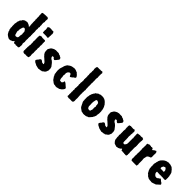

<svg xmlns="http://www.w3.org/2000/svg" viewBox="294 -2168 3566 3566"><g transform="rotate(45 2076.5 -385.0)"><path d="M423.8 -659.2 424.8 -628.9V-620.1Q424.8 -616.7 425.8 -613.3L428.7 -603Q430.2 -596.2 429.2 -590.8L425.8 -574.7L432.1 -552.7L423.8 -524.9L429.2 -498Q429.2 -497.1 427.2 -492.7Q425.3 -488.3 426.3 -481.9Q426.8 -475.1 423.8 -462.9Q426.8 -451.2 426.8 -448.7Q426.8 -446.3 426.8 -443.8L429.2 -434.1Q430.2 -404.3 429.2 -392.1L426.8 -377.9L430.2 -349.1L426.8 -335.4L431.2 -326.2Q433.1 -322.3 432.1 -312L429.2 -304.2V-287.1Q429.2 -286.1 428.2 -283.7Q427.2 -281.2 426.3 -278.3Q425.3 -275.4 426.8 -270Q428.2 -264.2 428.7 -262.2Q429.2 -260.3 426.8 -252.4L429.2 -246.1V-232.9Q429.2 -230 426.8 -225.1Q425.8 -215.8 427.2 -210.4Q429.7 -205.1 427.7 -201.2Q425.8 -197.3 426.8 -186L432.1 -162.1L423.8 -115.2Q424.8 -111.3 430.7 -96.2Q436.5 -81.1 432.1 -47.9L429.2 -41L432.1 -27.8Q431.6 -25.9 428.7 -21Q425.8 -16.1 424.3 -13.2Q417 1.5 403.3 -0.5Q389.6 -2.4 384.8 -3.9L358.9 2L336.9 -5.9Q333 -5.9 321.3 -2.4Q309.6 1 306.2 -3.9Q298.3 -7.8 293.9 -25.9V-29.8Q293.9 -37.1 290.5 -37.1Q287.1 -37.1 285.6 -36.1Q284.2 -35.2 281.7 -31.2Q278.3 -25.4 270 -20.5Q261.7 -15.1 258.8 -10.3Q255.9 -5.9 253.4 -4.4Q251 -2.9 245.1 -3.4Q234.4 -4.4 226.6 2.9Q218.8 9.8 206.5 9.8L185.1 6.8Q178.2 6.8 172.9 6.3Q167 5.9 158.2 -2.9Q138.2 -12.7 134.8 -16.1Q131.8 -17.1 127.9 -21.5Q121.6 -28.3 115.2 -32.2Q108.4 -36.1 99.1 -54.2Q89.8 -72.8 84 -80.6Q78.1 -88.4 80.1 -93.3Q82 -98.1 81.1 -101.1Q80.1 -104 75.2 -109.9Q70.3 -116.2 68.4 -119.1Q66.4 -122.1 67.4 -129.4Q67.9 -136.7 67.9 -140.1L60.1 -160.2L63 -170.9Q65.4 -191.9 60.1 -203.1V-262.2L58.1 -269L64.9 -291Q65.9 -293 65.4 -297.9Q64.9 -302.7 65.9 -305.2L68.8 -317.9L67.9 -330.1Q69.3 -335 75.2 -344.2Q81.1 -353.5 81.1 -363.3Q81.1 -373 97.2 -390.1Q105 -394 107.4 -397.5Q109.9 -401.4 111.8 -409.2Q114.3 -417 116.2 -418.9Q118.2 -420.9 121.6 -422.9Q125 -424.8 135.7 -433.6Q146.5 -442.4 163.1 -446.8Q167 -446.8 170.9 -446.8Q192.9 -452.6 194.8 -453.1Q213.9 -453.1 217.3 -452.1Q220.7 -451.2 228.5 -447.3Q237.8 -441.9 243.2 -441.9Q248.5 -441.9 267.1 -430.2Q269 -427.7 272.5 -422.9Q283.2 -407.2 291 -421.9Q293 -422.9 291 -430.7Q289.1 -438.5 289.1 -443.4V-455.1L286.1 -462.9V-483.9L284.2 -492.2L286.1 -505.9Q282.2 -520.5 283.2 -547.9Q284.2 -574.7 284.2 -584L277.8 -598.1L283.2 -609.9Q283.2 -610.8 282.2 -613.3Q279.8 -619.1 279.8 -638.2V-655.8L280.8 -678.2Q275.9 -697.8 275.9 -704.1L277.8 -719.2L275.9 -729V-746.1L274.9 -759.3Q274.9 -779.8 314.9 -779.8H324.2Q330.6 -779.8 334 -782.2H355L363.8 -784.2L388.2 -782.2L396 -786.1Q398.9 -787.1 415 -779.8Q431.2 -772.5 432.1 -755.9L429.2 -730.5V-719.2Q429.2 -717.3 427.2 -711.4Q425.3 -705.6 428.7 -697.8Q432.1 -689.9 432.1 -685.5Q432.1 -681.2 429.2 -676.8Q429.2 -671.9 429.2 -667Q423.8 -661.1 423.8 -659.2ZM292 -274.9Q292 -295.9 285.2 -300.8Q278.8 -305.7 277.3 -311.5Q275.9 -316.9 274.4 -318.8Q273.4 -321.3 260.7 -331.1Q248 -340.8 240.2 -337.9Q222.7 -331.1 219.7 -326.2Q216.8 -321.3 215.8 -316.4Q214.8 -311.5 213.9 -311Q209 -306.2 209 -299.3V-293Q199.2 -273.4 199.2 -250Q195.8 -246.6 195.8 -243.2L201.2 -229L192.9 -208Q193.8 -202.1 197.3 -189Q200.2 -175.8 201.2 -170.9Q202.1 -166 205.1 -160.6Q210 -151.4 209.5 -145Q209 -138.2 210.4 -135.7Q211.9 -133.8 212.9 -132.3Q224.6 -114.7 233.9 -115.2L247.1 -118.2Q260.7 -117.2 261.2 -118.2Q284.2 -127.4 286.6 -150.9Q287.1 -159.7 287.6 -174.8Q288.1 -189.9 289.1 -196.8L296.9 -224.1L292 -246.1Z M551.3 -443.8H557.6Q564.5 -443.4 569.8 -447.3Q574.7 -451.2 578.6 -452.6Q582.5 -454.1 596.2 -449.7Q609.9 -445.3 612.3 -444.3Q614.7 -443.4 622.6 -445.3Q630.4 -446.8 634.8 -446.8L646 -443.8Q656.7 -447.8 670.4 -446.3Q684.1 -444.8 689 -432.1Q690.9 -428.2 688.5 -421.4Q686 -414.1 686 -412.1L689 -395L687 -373L690.9 -362.8Q691.9 -360.8 690.9 -353.5Q689.9 -346.2 689.9 -344.2L690.9 -328.1L687 -318.8Q686 -316.9 687 -307.1L690.9 -286.1V-272L687 -256.8Q685.1 -235.8 687 -230L690.9 -213.9L686 -196.8L689 -179.2Q686 -165 687.5 -156.7Q689 -148.4 689 -145L690.9 -129.9L687 -111.8Q686 -108.4 686.5 -93.8Q687 -79.1 687 -76.2L690.9 -56.2Q691.9 -48.8 689 -40Q686 -31.2 686.5 -25.4Q687 -19.5 676.8 -3.9Q674.8 -2 668.9 -3.4Q663.1 -4.9 661.6 -4.9L648.9 -1Q632.8 0 624 -1L606.9 -3.9L591.3 0Q579.6 2.9 572.8 1L562 -2.9Q560.1 -3.9 553.7 -5.4Q547.4 -6.8 540.5 -16.6Q534.2 -26.4 534.7 -47.9L536.6 -56.2L534.7 -97.2L537.6 -106.9L534.7 -120.1L536.6 -134.8L535.6 -143.1Q535.6 -145 537.6 -149.9Q539.6 -155.3 540.5 -158.2Q541.5 -161.1 539.6 -167.5Q538.1 -173.8 537.6 -176.3L543 -189.9Q545.9 -211.9 541 -226.1L543 -233.9L542 -252.9L543 -261.2Q536.1 -274.9 538.6 -282.2Q541 -289.6 540.5 -295.9Q540 -302.7 540 -306.2Q543 -309.1 543.5 -318.4Q543.9 -327.6 540 -335.9V-367.2L537.6 -377L541 -388.2L537.6 -404.8Q537.6 -407.2 539.6 -410.2Q541.5 -413.1 543 -415Q543.9 -417 543 -427.7Q542 -438.5 544.9 -439Q547.9 -443.8 551.3 -443.8ZM638.7 -669.9 653.8 -674.8Q664.1 -679.7 677.7 -666Q678.7 -664.1 679.7 -660.6Q680.7 -657.2 681.6 -654.8Q686 -654.8 686 -648.9Q687 -647.9 687 -645V-641.1Q690.9 -627.9 690.9 -625L687 -611.8L689 -584L684.1 -564Q684.1 -561 687 -555.2Q690.9 -516.1 666 -512.2L640.6 -519H571.8Q570.8 -519 565.9 -518.6Q561 -518.1 559.1 -518.6Q557.1 -519 552.7 -519.5Q548.3 -520 545.4 -523.9Q543 -527.3 543 -557.6V-588.9L547.9 -599.1L543.9 -611.8Q543 -614.7 543.5 -622.1Q543.9 -629.4 540 -635.3Q535.6 -641.1 535.6 -643.1Q535.6 -645 541 -653.8Q550.8 -671.9 569.8 -674.8Q571.8 -675.8 596.2 -675.8Q620.6 -675.8 622.1 -675.3Q623.5 -674.8 629.4 -671.9Q635.3 -668.9 638.7 -669.9Z M989.7 -341.8Q980 -341.8 982.4 -317.9Q981.9 -315.4 989.7 -302.7Q997.6 -290 1014.6 -278.8L1024.4 -274.9Q1026.4 -272.9 1044.4 -258.3Q1062.5 -243.7 1074.7 -225.1Q1086.9 -206.5 1096.2 -197.3Q1111.3 -182.1 1111.3 -171.4Q1111.8 -160.6 1115.7 -152.3Q1119.6 -144 1119.6 -141.1L1117.7 -125L1118.2 -109.9Q1118.7 -94.7 1118.2 -92.8Q1117.7 -90.8 1114.3 -85Q1110.8 -79.1 1109.9 -77.6Q1108.9 -76.2 1107.4 -67.4Q1105.5 -58.6 1102.5 -56.2Q1090.3 -32.2 1073.2 -24.4Q1067.9 -22 1060.5 -16.6Q1053.2 -11.2 1053.7 -9.8Q1043.5 -1 1041.5 0Q1039.6 1 1032.2 0.5Q1021.5 0 1014.6 4.4Q1007.8 8.8 1000 8.3Q992.7 7.8 990.7 7.8L983.4 9.8L973.6 7.8Q968.8 10.3 966.3 12.2Q960.4 17.1 952.1 12.2Q944.3 7.8 938 7.8H929.7Q913.6 0 906.2 0.5Q898.9 1 894.5 -0.5Q890.1 -2 887.2 -4.9Q883.3 -7.8 877.4 -9.8Q869.1 -12.2 866.2 -15.6Q862.8 -19 860.4 -19.5Q857.4 -20 856 -20.5Q854.5 -21 853.5 -21L847.7 -25.9H844.2Q838.9 -26.4 834.5 -33.2Q828.6 -42 824.7 -42Q817.9 -42 813.5 -54.7Q809.1 -67.4 816.9 -76.2Q825.2 -85 826.2 -88.9Q827.6 -92.8 829.1 -94.7Q830.6 -96.7 834.5 -98.6Q838.4 -101.1 840.8 -103Q844.7 -110.8 844.7 -112.8Q864.7 -148.9 885.7 -146Q897 -144 911.6 -131.8Q926.3 -119.1 930.2 -117.2Q934.6 -115.2 956.5 -113.8Q961.4 -110.8 963.4 -111.8Q971.2 -113.3 971.2 -120.1Q971.2 -127 966.8 -134.3Q961.9 -141.6 960.4 -147Q955.1 -156.2 936.5 -170.9Q919.4 -187 916.5 -189Q913.6 -190.9 906.2 -198.7Q898.9 -206.5 888.7 -213.4Q878.4 -219.7 868.7 -234.9Q859.9 -243.7 854.5 -248Q849.1 -252.4 844.7 -262.7Q840.8 -272.9 836.4 -278.3Q832.5 -284.2 831.5 -287.1Q830.6 -290 831.1 -294.4Q832 -303.2 825.7 -315.9Q825.7 -316.9 827.6 -340.8L825.7 -351.1Q825.7 -367.7 832.5 -376.5Q839.4 -385.7 840.3 -387.7Q841.3 -389.6 843.3 -394Q845.2 -399.4 848.1 -402.3Q851.1 -405.3 855.5 -413.6Q860.8 -422.9 865.7 -424.8Q870.6 -426.8 881.3 -434.6Q895 -444.3 900.4 -445.3Q905.8 -446.3 908.7 -449.2Q914.1 -454.1 921.4 -453.1Q928.7 -452.1 939 -457Q949.7 -461.9 957.5 -460Q965.3 -458 983.9 -458.5Q1002.4 -459 1023.4 -459L1055.7 -442.9Q1057.6 -442.9 1062.5 -443.4Q1067.9 -443.8 1069.8 -442.4Q1071.8 -440.9 1074.7 -437.5Q1077.6 -434.1 1079.6 -433.1Q1081.5 -432.1 1088.4 -429.2Q1107.9 -420.9 1111.3 -415.5Q1114.7 -410.2 1119.6 -390.1Q1119.6 -378.4 1095.7 -353Q1089.8 -341.3 1082 -335Q1074.2 -329.1 1067.4 -319.8Q1060.5 -310.1 1056.6 -309.6Q1052.2 -309.1 1044.4 -313Q1036.6 -316.9 1033.2 -317.9Q1029.8 -318.8 1026.4 -324.2Q1023.4 -329.1 1019.5 -334Q1015.6 -338.9 1013.2 -339.4Q1011.2 -339.8 1006.3 -339.4Q1001.5 -338.9 997.1 -340.3Q992.7 -341.8 989.7 -341.8Z M1431.2 -347.2Q1420.4 -347.7 1416.5 -344.7Q1412.6 -341.8 1409.7 -338.4Q1406.2 -333.5 1401.4 -330.6Q1396.5 -327.1 1394.5 -322.8Q1393.1 -318.4 1387.7 -308.6Q1382.3 -298.8 1381.3 -289.1L1384.3 -255.9Q1384.3 -253.9 1380.9 -245.6Q1377.4 -237.3 1379.9 -219.7Q1382.3 -202.1 1384.3 -197.3Q1386.2 -192.4 1386.2 -189.9L1384.3 -178.2Q1384.3 -177.7 1385.7 -170.9Q1387.2 -164.1 1386.7 -159.7Q1386.2 -155.3 1387.2 -152.8Q1392.1 -118.7 1412.1 -110.8L1424.3 -116.2L1436 -111.8Q1443.8 -111.3 1448.7 -118.2Q1454.1 -126 1460.4 -129.9Q1467.3 -133.8 1467.3 -146.5Q1467.3 -158.7 1471.7 -163.6Q1476.1 -168.9 1479 -168L1490.2 -162.1Q1491.2 -161.1 1497.6 -158.7Q1503.9 -156.2 1509.3 -150.9Q1515.1 -145 1519.5 -143.1Q1523.9 -141.1 1527.8 -134.8Q1532.2 -127.4 1550.8 -114.7Q1569.3 -102.1 1575.2 -91.8Q1581.1 -81.1 1574.7 -67.4Q1568.8 -53.7 1564 -49.8Q1558.6 -45.4 1549.8 -33.2Q1541.5 -21 1524.9 -12.2Q1508.3 -2.9 1504.9 1Q1499.5 7.3 1492.7 6.3Q1485.8 5.4 1481 8.3Q1469.7 14.2 1454.1 14.2L1443.4 20L1427.2 17.1Q1425.3 17.1 1422.9 18.1Q1420.4 19 1417.5 19.5Q1414.6 20 1413.1 19.5Q1411.1 19 1408.7 17.6Q1406.2 16.1 1404.3 14.2Q1402.3 12.2 1400.4 12.2L1384.3 14.2Q1372.1 12.7 1369.1 9.3Q1366.2 5.9 1362.3 5.9H1359.4Q1351.6 4.4 1334 -13.2Q1331.1 -15.1 1322.3 -20.5Q1301.8 -33.2 1294.4 -49.3Q1287.1 -65.4 1280.8 -70.3Q1274.9 -74.2 1271 -80.1Q1267.1 -85.9 1267.1 -90.3Q1267.1 -94.7 1265.6 -97.7Q1264.2 -100.6 1260.3 -106.4Q1256.3 -113.3 1254.9 -116.2Q1253.4 -119.1 1252.4 -122.6Q1251.5 -126 1248.5 -128.9Q1245.6 -131.8 1246.1 -132.8L1245.1 -161.1Q1245.1 -163.1 1242.2 -169.4Q1239.3 -175.8 1239.7 -184.6Q1240.2 -193.4 1240.2 -197.3Q1240.2 -200.2 1237.3 -206.1Q1236.3 -222.7 1238.3 -238.3Q1240.2 -253.9 1239.7 -261.7Q1239.3 -269.5 1242.7 -276.9Q1246.1 -284.2 1246.1 -289.1Q1246.1 -293.9 1249 -297.4Q1252 -300.8 1251.5 -305.7Q1251 -310.5 1255.9 -317.9Q1260.7 -325.7 1262.2 -338.4Q1263.2 -351.1 1264.6 -354.5Q1266.1 -357.9 1268.6 -361.3Q1272 -366.2 1272 -370.6Q1272 -375.5 1280.8 -386.2Q1291 -399.4 1292 -405.3Q1293 -411.1 1298.3 -412.6Q1304.7 -414.1 1314 -423.8Q1323.7 -433.6 1328.1 -434.6Q1332 -434.6 1337.4 -440.4Q1342.8 -445.8 1350.6 -448.2Q1357.9 -450.2 1370.1 -455.6Q1382.3 -460.9 1391.6 -460.4Q1400.9 -460 1405.3 -460.9Q1417 -466.8 1420.9 -467.3Q1425.3 -467.8 1435.1 -465.3Q1444.8 -462.9 1453.6 -463.4Q1465.8 -463.9 1480 -456.1Q1494.1 -447.8 1502 -446.8Q1510.3 -445.8 1513.7 -443.8Q1517.1 -441.9 1521 -436Q1524.9 -430.2 1527.8 -428.2Q1530.8 -426.3 1539.6 -418.9Q1548.8 -411.6 1551.8 -407.2Q1554.2 -402.8 1564.5 -390.1Q1574.7 -377.4 1573.2 -366.7Q1571.3 -356 1566.4 -351.6Q1562 -347.7 1552.2 -342.8Q1542.5 -337.9 1539.6 -335.9Q1536.6 -334 1534.7 -331.5Q1532.2 -329.1 1528.3 -324.2Q1523.9 -319.3 1521 -317.4Q1518.1 -314.9 1515.6 -313.5Q1513.2 -312 1500 -302.2Q1486.8 -292.5 1480.5 -295.9Q1474.1 -298.8 1471.7 -304.7Q1469.2 -310.5 1468.3 -312Q1466.3 -314 1460.9 -327.6Q1455.6 -341.3 1443.4 -346.2Q1441.9 -347.2 1431.2 -347.2Z M1702.1 -120.1Q1711.9 -139.6 1702.1 -161.1L1705.1 -168V-176.8L1708 -189L1700.2 -208Q1704.1 -227.5 1704.1 -230.5Q1704.1 -233.4 1705.1 -236.3Q1706.1 -238.8 1705.6 -252.9Q1705.1 -267.1 1705.1 -270L1708 -282.2L1701.2 -316.9L1705.1 -331.1Q1705.1 -335.9 1703.1 -349.1Q1701.2 -362.3 1702.1 -366.7Q1703.1 -371.1 1705.1 -376Q1707 -380.9 1708 -383.8L1706.1 -404.8Q1706.1 -406.7 1707.5 -418.5Q1709 -430.2 1708 -434.6Q1707 -439 1704.6 -444.3Q1702.1 -449.7 1702.1 -453.1L1705.1 -463.9L1704.1 -482.9L1707 -499.5L1705.1 -507.8V-532.2L1702.1 -540L1705.1 -573.2L1700.2 -585.9Q1699.2 -590.8 1700.7 -598.6Q1702.1 -606.4 1702.1 -609.9L1701.2 -622.1L1705.1 -633.8Q1706.1 -638.7 1704.1 -647.5Q1700.7 -662.6 1704.1 -678.7Q1707.5 -694.3 1702.1 -705.1L1697.8 -720.2L1700.2 -731Q1700.2 -781.2 1720.2 -784.2Q1727.1 -785.2 1735.4 -784.7Q1743.7 -784.2 1745.1 -784.2H1777.8L1786.6 -787.1L1795.9 -784.2Q1816.9 -782.7 1821.8 -785.6Q1827.1 -789.1 1828.1 -789.1Q1846.2 -794.9 1856.9 -768.1Q1859.9 -763.2 1860.8 -761.2L1854 -744.1Q1857.4 -730.5 1855.5 -714.8Q1854 -698.7 1854 -694.8L1856 -676.8L1854 -667Q1858.9 -652.3 1858.9 -647.9L1854 -632.8Q1852.1 -631.8 1853 -614.3Q1854 -596.7 1854 -596.2L1851.1 -585Q1851.1 -582 1854 -579.1Q1856 -567.9 1856 -559.1L1854 -537.1Q1856.9 -522.9 1856 -512.2L1852.1 -482.9L1856 -464.8L1854 -455.1L1856 -421.9L1854 -413.1V-399.9L1856 -388.2Q1856.9 -381.3 1856.4 -366.2Q1856 -351.1 1856 -344.2Q1862.8 -331.1 1860.8 -319.3Q1858.9 -308.1 1856 -305.2L1856.9 -274.9V-269.5Q1856.9 -264.6 1854 -253.9L1856 -242.2V-215.8L1854 -207L1856 -196.8V-178.2Q1856 -174.3 1860.8 -111.8L1858.9 -89.8V-63L1860.8 -45.9Q1860.8 -21.5 1852.5 -11.7Q1844.2 -2 1837.4 0Q1830.6 2 1820.3 0.5Q1810.1 -1 1788.1 -1H1759.8L1749 2.9Q1746.6 2.9 1736.8 -1Q1716.8 -1 1711.9 -5.9Q1707 -7.8 1704.1 -11.2Q1701.2 -14.6 1704.6 -27.8Q1708 -41 1707.5 -44.9Q1707 -48.8 1702.1 -63L1705.1 -73.2V-87.9L1706.1 -101.1Z M2346.7 -219.2Q2346.7 -216.3 2348.1 -208Q2349.6 -199.7 2344.7 -177.7Q2339.8 -155.8 2338.4 -147.9L2341.3 -134.8Q2327.6 -107.4 2327.6 -101.6Q2327.6 -95.7 2321.8 -88.9Q2315.9 -82 2314 -79.6Q2312.5 -77.1 2312 -73.7Q2311.5 -70.3 2310.5 -68.4Q2309.6 -66.4 2307.1 -63.5Q2304.7 -61 2303.2 -59.1Q2302.2 -57.1 2299.3 -54.7Q2296.4 -52.7 2293.9 -48.8Q2291.5 -44.9 2284.7 -38.1Q2277.8 -31.2 2269.5 -20.5Q2257.3 -4.9 2247.1 -4.9Q2236.8 -4.9 2225.6 3.4Q2212.4 13.2 2192.9 13.2H2182.6L2170.4 16.1Q2148.9 21.5 2108.4 8.8Q2107.4 7.8 2101.6 8.8Q2095.7 9.8 2081.1 -1Q2066.9 -11.7 2064.9 -13.7Q2063 -15.6 2059.6 -16.6Q2055.7 -18.1 2053.7 -20Q2027.3 -38.6 2020.5 -55.7Q2013.7 -72.8 2007.8 -81.5Q2001.5 -90.3 1999 -98.1Q1996.6 -106 1995.6 -108.4Q1994.6 -110.8 1992.2 -113.3Q1989.7 -115.7 1988.3 -120.1Q1986.8 -124.5 1984.4 -128.4Q1981.9 -131.8 1979 -140.6Q1975.6 -149.9 1976.6 -162.1Q1977.5 -174.3 1977.5 -175.8L1974.6 -185.1V-219.2L1973.6 -252Q1973.6 -264.2 1976.1 -271.5Q1978.5 -278.8 1980.5 -285.2Q1982.4 -291.5 1981.9 -300.8Q1981.4 -310.1 1982.4 -313Q1983.4 -315.9 1986.3 -320.3Q1990.2 -326.2 1991.2 -334Q1992.2 -341.8 1993.7 -345.7Q1994.6 -349.6 2002 -361.3Q2009.3 -374 2011.2 -378.4Q2012.7 -382.8 2014.2 -384.8Q2015.6 -386.7 2017.6 -389.6Q2019.5 -392.6 2023.9 -395.5Q2028.3 -398.9 2029.3 -405.8Q2030.3 -413.1 2034.2 -417Q2038.1 -420.9 2051.8 -425.8Q2054.7 -427.7 2066.9 -439Q2079.1 -450.2 2085.9 -450.2L2095.7 -451.2Q2099.1 -452.1 2109.9 -457.5Q2120.6 -462.9 2124.5 -463.9Q2128.4 -464.8 2140.6 -464.4Q2152.8 -463.9 2155.8 -463.9L2172.4 -465.8L2178.7 -463.9Q2180.7 -463.9 2186 -464.4Q2191.4 -464.8 2192.9 -463.9Q2194.8 -462.9 2197.8 -461.4Q2200.7 -460 2203.1 -459Q2205.6 -458 2212.4 -457.5Q2223.6 -456.5 2230 -451.2Q2236.3 -445.8 2244.1 -442.4Q2252.4 -439 2255.9 -435.5Q2259.3 -432.1 2260.3 -431.2Q2261.2 -430.7 2264.6 -426.8Q2267.6 -422.9 2275.9 -416Q2284.2 -409.2 2286.6 -404.3Q2288.6 -399.9 2293.5 -395Q2294.4 -392.1 2299.8 -388.7Q2305.2 -384.8 2307.1 -381.8Q2309.6 -377.9 2311 -370.6Q2312 -362.8 2318.8 -356.4Q2325.7 -349.6 2328.1 -336.9Q2330.1 -324.2 2333.5 -318.4Q2337.4 -312 2337.9 -310.1Q2338.4 -308.1 2337.9 -303.2Q2337.4 -297.9 2341.3 -290.5Q2345.2 -282.7 2344.2 -279.3Q2343.8 -275.9 2343.3 -272.5Q2342.8 -269 2342.3 -267.1L2345.7 -258.3Q2345.7 -257.8 2347.2 -249Q2348.6 -240.2 2347.7 -231.4Q2346.7 -222.7 2346.7 -219.2ZM2205.6 -210.9Q2213.4 -242.2 2213.4 -243.2L2205.6 -259.8V-284.2L2203.6 -291Q2200.7 -315.4 2194.8 -322.3Q2189 -329.1 2174.3 -336.4Q2134.8 -355 2127.4 -319.3Q2123.5 -301.8 2123.5 -297.9Q2118.7 -288.1 2118.7 -278.8V-266.1Q2112.8 -253.9 2118.7 -199.2V-185.1Q2118.7 -184.1 2119.6 -179.7Q2120.6 -175.3 2118.2 -167.5Q2115.7 -159.7 2119.1 -155.3Q2122.6 -150.9 2123 -148.9Q2123.5 -147 2125 -143.1Q2126.5 -139.2 2127.4 -135.7Q2128.4 -132.3 2132.8 -125Q2137.2 -117.7 2152.3 -113.3Q2167.5 -108.9 2182.6 -110.8L2187.5 -115.2Q2196.8 -120.1 2197.8 -123.5Q2198.7 -127 2198.2 -131.8Q2197.8 -136.7 2198.7 -140.1L2204.6 -148.9Q2210 -154.3 2207.5 -165Q2205.6 -175.8 2205.6 -179.2L2208.5 -194.8Z M2647.5 -341.8Q2637.7 -341.8 2640.1 -317.9Q2639.6 -315.4 2647.5 -302.7Q2655.3 -290 2672.4 -278.8L2682.1 -274.9Q2684.1 -272.9 2702.1 -258.3Q2720.2 -243.7 2732.4 -225.1Q2744.6 -206.5 2753.9 -197.3Q2769 -182.1 2769 -171.4Q2769.5 -160.6 2773.4 -152.3Q2777.3 -144 2777.3 -141.1L2775.4 -125L2775.9 -109.9Q2776.4 -94.7 2775.9 -92.8Q2775.4 -90.8 2772 -85Q2768.6 -79.1 2767.6 -77.6Q2766.6 -76.2 2765.1 -67.4Q2763.2 -58.6 2760.3 -56.2Q2748 -32.2 2731 -24.4Q2725.6 -22 2718.3 -16.6Q2710.9 -11.2 2711.4 -9.8Q2701.2 -1 2699.2 0Q2697.3 1 2689.9 0.5Q2679.2 0 2672.4 4.4Q2665.5 8.8 2657.7 8.3Q2650.4 7.8 2648.4 7.8L2641.1 9.8L2631.3 7.8Q2626.5 10.3 2624 12.2Q2618.2 17.1 2609.9 12.2Q2602.1 7.8 2595.7 7.8H2587.4Q2571.3 0 2564 0.5Q2556.6 1 2552.2 -0.5Q2547.9 -2 2544.9 -4.9Q2541 -7.8 2535.2 -9.8Q2526.9 -12.2 2523.9 -15.6Q2520.5 -19 2518.1 -19.5Q2515.1 -20 2513.7 -20.5Q2512.2 -21 2511.2 -21L2505.4 -25.9H2502Q2496.6 -26.4 2492.2 -33.2Q2486.3 -42 2482.4 -42Q2475.6 -42 2471.2 -54.7Q2466.8 -67.4 2474.6 -76.2Q2482.9 -85 2483.9 -88.9Q2485.4 -92.8 2486.8 -94.7Q2488.3 -96.7 2492.2 -98.6Q2496.1 -101.1 2498.5 -103Q2502.4 -110.8 2502.4 -112.8Q2522.5 -148.9 2543.5 -146Q2554.7 -144 2569.3 -131.8Q2584 -119.1 2587.9 -117.2Q2592.3 -115.2 2614.3 -113.8Q2619.1 -110.8 2621.1 -111.8Q2628.9 -113.3 2628.9 -120.1Q2628.9 -127 2624.5 -134.3Q2619.6 -141.6 2618.2 -147Q2612.8 -156.2 2594.2 -170.9Q2577.1 -187 2574.2 -189Q2571.3 -190.9 2564 -198.7Q2556.6 -206.5 2546.4 -213.4Q2536.1 -219.7 2526.4 -234.9Q2517.6 -243.7 2512.2 -248Q2506.8 -252.4 2502.4 -262.7Q2498.5 -272.9 2494.1 -278.3Q2490.2 -284.2 2489.3 -287.1Q2488.3 -290 2488.8 -294.4Q2489.7 -303.2 2483.4 -315.9Q2483.4 -316.9 2485.4 -340.8L2483.4 -351.1Q2483.4 -367.7 2490.2 -376.5Q2497.1 -385.7 2498 -387.7Q2499 -389.6 2501 -394Q2502.9 -399.4 2505.9 -402.3Q2508.8 -405.3 2513.2 -413.6Q2518.6 -422.9 2523.4 -424.8Q2528.3 -426.8 2539.1 -434.6Q2552.7 -444.3 2558.1 -445.3Q2563.5 -446.3 2566.4 -449.2Q2571.8 -454.1 2579.1 -453.1Q2586.4 -452.1 2596.7 -457Q2607.4 -461.9 2615.2 -460Q2623 -458 2641.6 -458.5Q2660.2 -459 2681.2 -459L2713.4 -442.9Q2715.3 -442.9 2720.2 -443.4Q2725.6 -443.8 2727.5 -442.4Q2729.5 -440.9 2732.4 -437.5Q2735.4 -434.1 2737.3 -433.1Q2739.3 -432.1 2746.1 -429.2Q2765.6 -420.9 2769 -415.5Q2772.5 -410.2 2777.3 -390.1Q2777.3 -378.4 2753.4 -353Q2747.6 -341.3 2739.7 -335Q2731.9 -329.1 2725.1 -319.8Q2718.3 -310.1 2714.4 -309.6Q2710 -309.1 2702.1 -313Q2694.3 -316.9 2690.9 -317.9Q2687.5 -318.8 2684.1 -324.2Q2681.2 -329.1 2677.2 -334Q2673.3 -338.9 2670.9 -339.4Q2668.9 -339.8 2664.1 -339.4Q2659.2 -338.9 2654.8 -340.3Q2650.4 -341.8 2647.5 -341.8Z M2894 -401.9 2897 -425.8Q2897 -433.6 2899.9 -438Q2904.3 -441.9 2912.1 -442.4Q2919.9 -442.9 2921.9 -443.8L2932.1 -449.2L2945.8 -445.8Q2949.7 -444.8 2955.6 -445.8Q2961.4 -446.8 2969.2 -445.3Q2977.1 -443.8 2984.9 -443.8H3004.9Q3017.6 -450.2 3021.5 -451.2Q3025.4 -452.1 3035.2 -442.4Q3043.9 -432.6 3045.4 -430.2Q3046.9 -426.8 3046.4 -418.9Q3045.9 -411.1 3045.9 -409.2L3047.9 -397Q3047.9 -395 3044.4 -388.7Q3040.5 -381.3 3044.9 -377Q3049.3 -372.6 3046.4 -365.2Q3043 -358.4 3043 -353.5V-340.8L3041 -334.5Q3047.4 -311.5 3040 -300.8V-267.1Q3043 -264.2 3043 -258.8V-225.1Q3043 -223.1 3044.4 -218.8Q3045.9 -213.9 3045.4 -210.4Q3044.9 -207 3043.9 -203.6Q3040.5 -191.4 3045.9 -180.2L3043 -164.1L3045.9 -157.2V-149.9Q3045.9 -131.8 3052.7 -127Q3059.6 -122.1 3076.2 -122.1Q3092.8 -122.1 3107.9 -152.8Q3114.7 -167 3114.7 -168.5V-187L3117.7 -203.1Q3114.7 -206.1 3114.7 -210Q3113.8 -213.9 3114.7 -223.1L3117.7 -232.9Q3114.7 -241.7 3114.7 -252L3117.7 -272Q3113.8 -280.3 3114.7 -303.2L3120.1 -323.2L3114.7 -336.9Q3113.8 -339.8 3114.3 -347.7Q3114.7 -355.5 3114.7 -358.9L3111.8 -373L3114.7 -384.8Q3114.7 -394 3111.8 -397V-409.2Q3110.8 -434.1 3116.2 -439Q3121.6 -443.8 3147 -442.9L3168.5 -449.2L3187.5 -445.8Q3198.7 -445.8 3210 -445.8Q3223.1 -450.2 3232.4 -450.2Q3241.7 -450.2 3244.1 -446.3Q3247.6 -441.4 3252.9 -440.9H3257.8Q3261.7 -439.9 3263.7 -435.5Q3265.6 -431.2 3266.1 -410.2V-392.1Q3261.7 -383.3 3261.7 -377.9L3264.6 -362.3L3260.7 -348.1Q3259.8 -337.4 3262.7 -323.2L3260.7 -306.2Q3260.7 -297.4 3266.1 -293.9Q3266.1 -293 3263.7 -280.8L3266.1 -261.2Q3266.1 -259.8 3263.7 -252.4L3266.1 -243.2L3260.7 -225.1Q3259.8 -223.1 3261.2 -219.2Q3262.7 -215.3 3260.7 -203.6Q3258.8 -191.9 3260.7 -171.9L3262.7 -157.2Q3258.3 -143.6 3262.7 -129.9Q3259.8 -120.6 3260.7 -107.9V-89.8L3266.1 -79.1L3262.7 -43L3266.1 -30.8L3260.7 -16.1V-10.7Q3260.7 -6.3 3259.8 -4.9Q3250 4.9 3235.8 2.4Q3221.7 0 3219.7 0L3205.1 2L3191.9 -2.9Q3179.7 -3.9 3168.9 -1L3155.8 -4.9Q3152.8 -5.9 3144.5 -3.4Q3136.7 -1 3130.9 -3.9Q3125 -6.8 3121.1 -20.5Q3117.2 -34.2 3111.8 -35.2Q3105 -35.2 3101.6 -28.3Q3096.7 -18.6 3087.4 -14.2Q3078.1 -9.8 3075.2 -6.8Q3072.3 -3.9 3069.3 -3.9Q3065.9 -3.9 3046.9 6.8Q3043 7.8 3035.6 7.8Q3028.3 7.8 3024.9 8.8L3008.8 15.1Q3004.4 15.1 3001 9.8Q2998 8.8 2993.2 8.3Q2986.3 7.8 2981.9 4.9Q2977.5 2 2971.7 2.4Q2966.3 2.9 2963.9 -0.5Q2961.4 -3.9 2953.6 -4.9Q2945.3 -5.9 2942.4 -10.7Q2939.9 -15.1 2935.1 -20Q2929.7 -24.9 2927.7 -27.8Q2923.8 -33.2 2917.5 -41Q2911.1 -48.3 2909.2 -55.7Q2907.7 -63 2906.7 -64Q2906.7 -64.9 2905.3 -66.4Q2903.8 -67.9 2902.8 -70.8Q2901.9 -73.7 2902.3 -81.5Q2902.8 -88.9 2901.9 -91.8Q2895 -122.6 2896 -129.9L2898.9 -147L2897 -158.7L2892.1 -175.8L2898.9 -204.1L2897 -213.9V-269L2894 -283.2L2897.9 -300.8L2897 -311.5V-316.9L2901.9 -328.1L2897 -341.8Q2897 -348.6 2897 -355Q2894 -372.1 2894 -373L2897 -386.2Z M3527.8 -20.5Q3527.8 -6.8 3522 -3.9Q3521 -1 3507.8 -2.9H3487.8L3479 -1L3464.8 -3.9L3450.2 -2H3442.9Q3439 -2 3437 -3.9H3414.1L3399.9 -2Q3397 -2 3394 -3.9Q3372.1 -20 3377 -64L3379.9 -76.2L3377 -88.9Q3374 -127 3378.9 -150.9L3377 -164.1Q3376 -168 3377 -187L3379.9 -211.9L3377.9 -257.8L3379.9 -272L3374 -300.8Q3374 -311 3376 -314.5Q3377.9 -318.4 3377.4 -344.7Q3377 -371.1 3377 -372.1L3378.9 -386.2Q3377.9 -397.5 3376 -411.1Q3374 -424.8 3376.5 -429.2Q3378.9 -433.1 3382.3 -435.5Q3385.7 -438 3388.7 -438.5Q3392.1 -439 3397 -439.9Q3401.9 -440.9 3403.3 -441.4Q3405.8 -442.4 3409.7 -447.3Q3413.6 -452.1 3425.8 -449.2Q3438.5 -446.3 3444.3 -448.2Q3449.7 -450.2 3453.6 -449.2L3470.7 -441.9L3485.8 -448.2Q3495.6 -448.2 3502 -441.9Q3503.9 -441.9 3505.9 -441.9Q3513.2 -441.9 3515.1 -428.7Q3517.1 -415.5 3524.9 -414.1Q3528.8 -414.1 3534.2 -420.4Q3539.6 -426.8 3543.5 -428.2Q3548.8 -429.7 3553.2 -435.5Q3557.6 -441.9 3563 -441.9Q3567.9 -441.9 3569.8 -442.9Q3571.8 -443.4 3575.7 -448.2Q3579.6 -453.1 3584.5 -455.6Q3588.4 -458 3598.1 -450.7Q3607.9 -443.4 3608.4 -436.5Q3608.9 -428.7 3610.8 -423.8Q3612.8 -418.9 3613.3 -411.6Q3613.8 -404.3 3612.3 -391.1Q3610.8 -377.9 3610.8 -376L3612.8 -318.8Q3612.8 -316.9 3611.3 -313.5Q3609.9 -310.1 3608.4 -303.7Q3606.9 -297.4 3595.7 -292Q3585 -287.1 3578.6 -286.6Q3571.8 -286.1 3557.1 -274.4Q3542.5 -262.7 3542 -262.2Q3532.2 -245.1 3533.2 -236.3Q3533.7 -228 3529.8 -218.3Q3518.1 -190.4 3527.8 -147V-54.2Q3534.2 -41.5 3532.7 -39.1L3527.8 -25.9Z M3964.4 -458.5Q3970.7 -456.1 3976.6 -452.6Q3982.4 -449.2 3989.7 -449.2Q3997.6 -449.2 4001.5 -446.3Q4005.4 -443.4 4010.7 -437.5Q4016.1 -431.2 4018.6 -430.2Q4020.5 -427.2 4032.2 -418.5Q4043.9 -409.7 4044.9 -403.3Q4046.4 -397.5 4059.6 -385.7Q4072.8 -374 4078.6 -353Q4079.6 -351.1 4079.6 -347.7V-341.8Q4086.4 -328.1 4086.4 -325.2L4084.5 -317.9Q4085.4 -314 4088.4 -307.1Q4091.3 -299.8 4092.3 -296.9Q4093.3 -293.9 4092.8 -284.2Q4092.3 -274.4 4092.3 -270L4096.2 -258.8Q4097.2 -256.8 4094.2 -235.8V-219.2L4095.2 -206.1Q4095.2 -203.1 4094.2 -201.2Q4085.4 -182.1 4065.4 -187L4054.2 -189.9L4044.4 -187Q4041.5 -186 4032.2 -187L4020.5 -191.9L3998.5 -189L3983.4 -192.9L3970.2 -189.9L3959.5 -191.9Q3955.6 -192.9 3947.8 -190.4Q3939.9 -188 3934.1 -189.9Q3927.7 -191.9 3912.6 -191.9H3894.5Q3892.1 -191.9 3887.2 -193.4Q3869.6 -198.2 3869.6 -176.3Q3869.6 -150.4 3884.3 -135.7Q3898.9 -121.1 3904.3 -115.7Q3909.2 -109.9 3912.6 -109.9L3926.3 -108.9L3940.4 -105Q3959.5 -108.4 3968.3 -117.2Q3976.6 -126 3978.5 -127.4Q3980.5 -128.9 3984.9 -129.9Q3989.3 -130.9 3991.2 -131.8Q3992.7 -132.8 3999.5 -141.6Q4006.3 -150.4 4011.7 -149.4Q4017.1 -148.9 4022 -144.5Q4026.9 -140.1 4029.8 -138.2Q4035.2 -135.3 4039.1 -129.4Q4042.5 -123.5 4052.2 -117.2Q4062 -110.8 4066.4 -110.8Q4076.2 -101.1 4083.5 -95.2Q4090.3 -88.9 4091.3 -82.5Q4092.3 -76.2 4092.3 -74.2Q4092.3 -69.8 4085.9 -63.5Q4079.6 -57.1 4075.2 -55.2Q4055.2 -36.1 4045.4 -28.3Q4035.6 -20.5 4030.8 -14.6Q4020.5 -3.9 4008.3 -3.9L3973.6 8.8Q3971.7 9.8 3967.8 9.3Q3963.9 8.8 3958.5 12.7Q3952.6 17.1 3950.2 18.1L3943.8 17.1H3924.8Q3918 17.1 3908.2 13.2L3898.4 15.1Q3872.1 8.8 3862.3 9.3Q3852.5 10.3 3839.4 -2.9Q3837.4 -3.9 3832.5 -4.4Q3827.6 -4.9 3822.8 -8.3Q3817.9 -11.7 3804.7 -25.4Q3792 -39.1 3790.5 -41Q3788.6 -43 3781.7 -46.4Q3774.9 -49.8 3771.5 -58.1Q3768.6 -66.9 3754.9 -89.4Q3741.2 -111.8 3741.7 -118.2Q3742.2 -125 3741.2 -127Q3740.2 -128.9 3737.3 -132.8Q3734.4 -136.7 3734.4 -140.1L3733.4 -169.9L3728.5 -187L3733.4 -196.8Q3737.8 -205.6 3728.5 -224.1Q3728.5 -233.4 3730 -240.2Q3731.4 -247.1 3730 -251Q3728.5 -254.9 3728.5 -256.3Q3728.5 -257.8 3731.4 -266.6Q3734.4 -275.4 3733.9 -279.3Q3733.4 -283.7 3739.3 -295.9Q3739.3 -297.9 3738.8 -304.7Q3738.3 -311.5 3742.2 -317.4Q3746.6 -323.2 3747.1 -326.2Q3747.6 -329.1 3747.1 -334.5Q3746.6 -341.8 3750.5 -347.2Q3754.4 -352.5 3755.4 -358.9Q3768.6 -389.2 3778.3 -395Q3788.1 -401.4 3792.5 -408.7Q3796.4 -416 3799.3 -418Q3827.1 -444.8 3866.2 -457Q3871.6 -459 3880.4 -459Q3889.2 -459 3893.1 -460Q3897 -460.9 3900.4 -463.4Q3904.3 -465.8 3907.2 -466.8L3921.4 -462.9Q3939.5 -461.9 3944.3 -461.4Q3948.7 -460.9 3953.6 -460.9Q3958.5 -460.9 3964.4 -458.5ZM3905.3 -280.8 3937.5 -279.8Q3939.5 -279.8 3945.3 -277.8Q3951.2 -275.9 3954.6 -276.9Q3965.3 -279.3 3965.3 -294.9Q3965.3 -310.5 3963.4 -314.9Q3961.4 -319.3 3958.5 -323.2Q3954.1 -328.6 3952.6 -335Q3950.7 -341.3 3945.3 -345.2Q3940.4 -349.1 3939 -350.1Q3937.5 -351.1 3934.6 -354.5Q3926.3 -364.3 3915.5 -356.4Q3913.6 -355 3911.6 -354Q3887.7 -349.1 3884.8 -337.9Q3884.3 -335.9 3883.3 -334.5Q3882.3 -333 3882.3 -332Q3859.4 -292 3882.3 -280.3Q3886.2 -278.8 3889.6 -278.8Z"/></g></svg>

Font: AntiqueNobleBoldCondensed
Style: BoldCondensed
Weight: 700
Version: Version 001.000